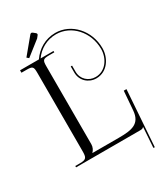

<svg xmlns="http://www.w3.org/2000/svg" viewBox="-247 -991 1063 1232"><g transform="rotate(-30 284.0 -375.0)"><path d="M210 -887C207 -889 204 -891 201 -891C197 -891 194 -889 191 -886L94 -769L108 -757L215 -841L227 -856C229 -859 231 -861 231 -864C231 -868 230 -871 226 -874ZM106 -71C106 -23 101 -10 53 -10H18V0H492C508 0 512 -2 519 -9H520L510 140L520 141L549 -273H529L518 -133C510.5 -37.1 446 -27 350 -27H155V-28C167 -40 177 -58 177 -80V-656C177 -704 183 -709 231 -709H266V-719H170.2C206.7 -770.2 264.1 -804 333.1 -804C445.7 -804 537.1 -702.8 537.1 -578C537.1 -510 493.1 -439 417.1 -439C365.1 -439 322.1 -478 322.1 -533V-578H312.1V-533C312.1 -472 360.1 -429 417.1 -429C500.1 -429 547.1 -507 547.1 -578C547.1 -708.3 451.2 -814 333.1 -814C258.1 -814 196.4 -775.7 157.6 -719H18V-701H53C101 -701 106 -696 106 -648Z"/></g></svg>

Font: FoglihtenNo04
Style: Regular
Weight: 500
Designer: gluk (gluksza@wp.pl)
Foundry: gluk (gluksza@wp.pl)
Version: Version 0.70